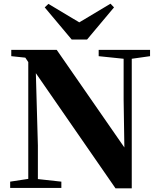

<svg xmlns="http://www.w3.org/2000/svg" viewBox="-20 -1017 865 1039"><path d="M242 -996 222 -977 368 -803H451L597 -977L578 -997L409 -896ZM605 2H693V-699L792 -713V-747H514V-713L649 -699V-478L653 -219L287 -747H41V-713L117 -705L133 -681V-49L35 -34V0H312V-34L185 -48V-230L174 -621Z"/></svg>

Font: Noto Serif SC Black
Style: Regular
Weight: 900
Designer: Ryoko NISHIZUKA 西塚涼子 (kana & ideographs); Frank Grießhammer (Latin, Greek & Cyrillic); Wenlong ZHANG 张文龙 (bopomofo); San
Foundry: Adobe
Version: Version 2.001;hotconv 1.1.0;makeotfexe 2.6.0